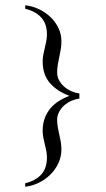

<svg xmlns="http://www.w3.org/2000/svg" viewBox="-20 -543 400 725"><path d="M279.8 -170.9Q265.1 -168.9 250 -162.4Q234.9 -155.8 222.9 -145.3Q210.9 -134.8 203.4 -120.8Q195.8 -106.9 195.8 -90.8Q195.8 -76.7 198.2 -62.7Q200.7 -48.8 203.9 -34.9Q207 -21 209.5 -7.1Q211.9 6.8 211.9 21Q211.9 48.8 200.4 73.2Q189 97.7 169.9 116.5Q150.9 135.3 126.2 147.2Q101.6 159.2 75.2 162.1V148.9Q113.3 140.1 135.3 116.5Q157.2 92.8 157.2 51.8Q157.2 39.1 154.8 26.6Q152.3 14.2 149.2 1.7Q146 -10.7 143.6 -23.2Q141.1 -35.6 141.1 -48.8Q141.1 -74.7 148.4 -95.2Q155.8 -115.7 168.9 -132.1Q182.1 -148.4 200.7 -160.4Q219.2 -172.4 242.2 -181.2Q196.3 -197.8 168.7 -229.2Q141.1 -260.7 141.1 -311Q141.1 -324.2 143.6 -336.9Q146 -349.6 149.2 -362.3Q152.3 -375 154.8 -387.7Q157.2 -400.4 157.2 -413.1Q157.2 -453.6 135.3 -477.3Q113.3 -501 75.2 -509.8V-522.9Q101.1 -520.5 125.7 -509Q150.4 -497.6 169.4 -479.7Q188.5 -461.9 200.2 -438.2Q211.9 -414.6 211.9 -387.2Q211.9 -372.1 209.5 -357.4Q207 -342.8 203.9 -328.1Q200.7 -313.5 198.2 -298.8Q195.8 -284.2 195.8 -269Q195.8 -252.9 203.4 -239.3Q210.9 -225.6 222.9 -215.3Q234.9 -205.1 250 -198.5Q265.1 -191.9 279.8 -189.9Z"/></svg>

Font: Scheherazade Urdu
Style: Regular
Weight: 400
Designer: SIL International
Foundry: SIL International
Version: Version 1.005 (build 117/117)